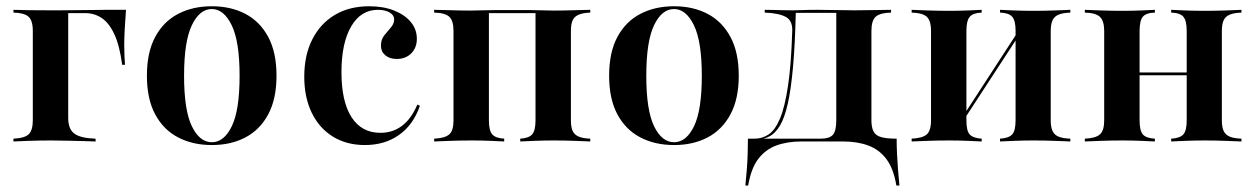

<svg xmlns="http://www.w3.org/2000/svg" viewBox="-20 -448 3973 608"><path d="M22.6 0V-8.9Q58.1 -10.5 71 -23Q83.9 -35.5 83.9 -66.9V-350Q83.9 -383.1 70.2 -395.2Q56.5 -407.3 22.6 -408.1V-416.9Q39.5 -416.1 73.8 -415.7Q108.1 -415.3 140.3 -415.3Q151.6 -415.3 169 -415.3Q186.3 -415.3 206.5 -415.7Q226.6 -416.1 246.8 -416.1Q266.9 -416.1 284.7 -416.5Q302.4 -416.9 313.7 -416.9H379Q376.6 -387.1 375 -356.9Q373.4 -326.6 373.4 -304.8Q373.4 -285.5 374.2 -269.8Q375 -254 375.8 -242.7H366.9Q358.9 -303.2 342.3 -339.1Q325.8 -375 302.4 -390.7Q279 -406.5 249.2 -406.5H193.5L196 -408.1V-74.2Q196 -39.5 215.3 -25Q234.7 -10.5 282.3 -8.9L283.1 0Q268.5 -0.8 245.2 -1.2Q221.8 -1.6 194.8 -2.4Q167.7 -3.2 141.9 -3.2Q105.6 -3.2 72.2 -2Q38.7 -0.8 22.6 0Z M650.8 11.3Q590.3 11.3 544 -12.9Q497.6 -37.1 471.4 -85.9Q445.2 -134.7 445.2 -208.1Q445.2 -282.3 471.4 -331Q497.6 -379.8 544 -404Q590.3 -428.2 650.8 -428.2Q711.3 -428.2 757.3 -404Q803.2 -379.8 829.4 -331Q855.6 -282.3 855.6 -208.1Q855.6 -134.7 829.4 -85.9Q803.2 -37.1 757.3 -12.9Q711.3 11.3 650.8 11.3ZM650.8 2.4Q689.5 2.4 714.1 -48.4Q738.7 -99.2 738.7 -208.1Q738.7 -316.9 713.7 -368.1Q688.7 -419.4 650.8 -419.4Q612.1 -419.4 587.5 -368.1Q562.9 -316.9 562.9 -208.1Q562.9 -99.2 587.5 -48.4Q612.1 2.4 650.8 2.4Z M1135.5 11.3Q1077.4 11.3 1034.3 -15.3Q991.1 -41.9 967.3 -90.7Q943.5 -139.5 943.5 -204.8Q943.5 -273.4 969 -323.4Q994.4 -373.4 1040.3 -400.8Q1086.3 -428.2 1149.2 -428.2Q1193.5 -428.2 1227.4 -414.9Q1261.3 -401.6 1280.6 -378.6Q1300 -355.6 1300 -325Q1300 -296.8 1282.3 -279Q1264.5 -261.3 1236.3 -261.3Q1213.7 -261.3 1200 -273Q1186.3 -284.7 1186.3 -303.2Q1186.3 -322.6 1196.8 -335.9Q1207.3 -349.2 1217.7 -360.9Q1228.2 -372.6 1228.2 -387.1Q1228.2 -400 1213.7 -408.5Q1199.2 -416.9 1176.6 -416.9Q1122.6 -416.9 1091.9 -364.1Q1061.3 -311.3 1061.3 -219.4Q1061.3 -126.6 1093.1 -77Q1125 -27.4 1184.7 -27.4Q1224.2 -27.4 1253.6 -50Q1283.1 -72.6 1301.6 -116.9L1309.7 -112.9Q1288.7 -52.4 1243.5 -20.6Q1198.4 11.3 1135.5 11.3Z M1354.8 0V-8.9Q1389.5 -10.5 1402.8 -22.6Q1416.1 -34.7 1416.1 -66.9V-350Q1416.1 -382.3 1402.8 -394.8Q1389.5 -407.3 1354.8 -408.1V-416.9Q1371 -416.9 1404.4 -415.7Q1437.9 -414.5 1470.2 -414.5Q1488.7 -414.5 1506.5 -415.3Q1524.2 -416.1 1547.6 -416.1Q1571 -416.1 1605.6 -416.1Q1639.5 -416.1 1660.1 -416.1Q1680.6 -416.1 1697.2 -415.3Q1713.7 -414.5 1733.9 -414.5Q1766.1 -414.5 1799.6 -415.7Q1833.1 -416.9 1849.2 -416.9V-408.1Q1826.6 -407.3 1812.9 -401.6Q1799.2 -396 1793.5 -383.9Q1787.9 -371.8 1787.9 -350V-66.9Q1787.9 -45.2 1793.5 -33.1Q1799.2 -21 1812.9 -15.3Q1826.6 -9.7 1849.2 -8.9V0Q1833.1 -0.8 1799.6 -2Q1766.1 -3.2 1733.9 -3.2Q1702.4 -3.2 1672.2 -2Q1641.9 -0.8 1627.4 0V-8.9Q1654.8 -10.5 1665.3 -22.6Q1675.8 -34.7 1675.8 -66.9V-408.1L1677.4 -406.5H1526.6L1528.2 -408.1V-66.9Q1528.2 -34.7 1538.7 -22.6Q1549.2 -10.5 1576.6 -8.9V0Q1562.1 -0.8 1533.1 -2Q1504 -3.2 1473.4 -3.2Q1440.3 -3.2 1406 -2Q1371.8 -0.8 1354.8 0Z M2114.5 11.3Q2054 11.3 2007.7 -12.9Q1961.3 -37.1 1935.1 -85.9Q1908.9 -134.7 1908.9 -208.1Q1908.9 -282.3 1935.1 -331Q1961.3 -379.8 2007.7 -404Q2054 -428.2 2114.5 -428.2Q2175 -428.2 2221 -404Q2266.9 -379.8 2293.1 -331Q2319.4 -282.3 2319.4 -208.1Q2319.4 -134.7 2293.1 -85.9Q2266.9 -37.1 2221 -12.9Q2175 11.3 2114.5 11.3ZM2114.5 2.4Q2153.2 2.4 2177.8 -48.4Q2202.4 -99.2 2202.4 -208.1Q2202.4 -316.9 2177.4 -368.1Q2152.4 -419.4 2114.5 -419.4Q2075.8 -419.4 2051.2 -368.1Q2026.6 -316.9 2026.6 -208.1Q2026.6 -99.2 2051.2 -48.4Q2075.8 2.4 2114.5 2.4Z M2340.3 139.5Q2342.7 115.3 2344.8 90.3Q2346.8 65.3 2347.6 40.3Q2348.4 15.3 2348.4 -8.9H2579Q2606.5 -8.9 2617.3 -21Q2628.2 -33.1 2628.2 -66.9V-408.1L2629.8 -407.3H2496.8L2500 -408.1Q2497.6 -305.6 2491.1 -234.7Q2484.7 -163.7 2474.6 -119.4Q2464.5 -75 2450.4 -51.2Q2436.3 -27.4 2419.4 -17.7Q2402.4 -8.1 2383.9 -6.5L2369.4 -8.9Q2394.4 -8.9 2414.5 -22.6Q2434.7 -36.3 2450 -72.6Q2465.3 -108.9 2475.4 -176.2Q2485.5 -243.5 2488.7 -349.2Q2490.3 -383.1 2467.7 -394.8Q2445.2 -406.5 2401.6 -408.1V-416.9Q2413.7 -416.9 2428.6 -416.5Q2443.5 -416.1 2459.7 -415.7Q2475.8 -415.3 2489.5 -415.3Q2504 -415.3 2521.4 -416.1Q2538.7 -416.9 2567.7 -416.9Q2604 -416.9 2631 -416.1Q2658.1 -415.3 2686.3 -415.3Q2717.7 -415.3 2751.2 -416.1Q2784.7 -416.9 2801.6 -416.9V-408.1Q2766.9 -407.3 2753.2 -395.2Q2739.5 -383.1 2739.5 -350V-66.9Q2739.5 -44.4 2746.4 -31.5Q2753.2 -18.5 2770.6 -13.7Q2787.9 -8.9 2819.4 -8.9Q2819.4 15.3 2820.6 40.3Q2821.8 65.3 2823.8 90.3Q2825.8 115.3 2828.2 139.5H2818.5Q2809.7 86.3 2787.1 56Q2764.5 25.8 2729.8 12.9Q2695.2 0 2650.8 0H2517.7Q2472.6 0 2437.9 12.9Q2403.2 25.8 2380.6 56Q2358.1 86.3 2349.2 139.5Z M3146.8 0V-8.9Q3174.2 -10.5 3185.1 -22.2Q3196 -33.9 3196 -66.9V-350.8Q3196 -383.1 3185.1 -395.2Q3174.2 -407.3 3146.8 -408.1V-416.9Q3162.1 -416.1 3191.9 -414.9Q3221.8 -413.7 3253.2 -413.7Q3285.5 -413.7 3319 -414.9Q3352.4 -416.1 3369.4 -416.9V-408.1Q3346.8 -407.3 3333.1 -402Q3319.4 -396.8 3313.3 -384.3Q3307.3 -371.8 3307.3 -350V-66.9Q3307.3 -45.2 3313.3 -32.7Q3319.4 -20.2 3333.1 -14.9Q3346.8 -9.7 3369.4 -8.9V0Q3352.4 -0.8 3319 -2Q3285.5 -3.2 3253.2 -3.2Q3221.8 -3.2 3191.9 -2Q3162.1 -0.8 3146.8 0ZM2866.9 0V-8.9Q2900.8 -10.5 2914.5 -22.2Q2928.2 -33.9 2928.2 -66.9V-350Q2928.2 -383.1 2914.5 -395.2Q2900.8 -407.3 2866.9 -408.1V-416.9Q2883.9 -416.1 2918.1 -414.9Q2952.4 -413.7 2985.5 -413.7Q3016.1 -413.7 3045.2 -414.9Q3074.2 -416.1 3088.7 -416.9V-408.1Q3062.1 -407.3 3051.2 -395.2Q3040.3 -383.1 3040.3 -350V-66.1Q3040.3 -33.1 3051.2 -21.8Q3062.1 -10.5 3088.7 -8.9V0Q3074.2 -0.8 3045.2 -2Q3016.1 -3.2 2985.5 -3.2Q2952.4 -3.2 2918.1 -2Q2883.9 -0.8 2866.9 0ZM3030.6 -66.1 3024.2 -71.8 3205.6 -350.8 3212.1 -344.4Z M3688.7 0V-8.9Q3716.9 -10.5 3727.4 -22.6Q3737.9 -34.7 3737.9 -66.9V-350Q3737.9 -382.3 3727.4 -394.8Q3716.9 -407.3 3688.7 -408.1V-416.9Q3704 -416.1 3733.9 -414.9Q3763.7 -413.7 3795.2 -413.7Q3827.4 -413.7 3860.9 -414.9Q3894.4 -416.1 3911.3 -416.9V-408.1Q3887.9 -407.3 3874.2 -401.6Q3860.5 -396 3854.8 -383.5Q3849.2 -371 3849.2 -350V-66.9Q3849.2 -46 3854.8 -33.5Q3860.5 -21 3874.2 -15.3Q3887.9 -9.7 3911.3 -8.9V0Q3894.4 -0.8 3860.9 -2Q3827.4 -3.2 3795.2 -3.2Q3763.7 -3.2 3733.9 -2Q3704 -0.8 3688.7 0ZM3415.3 0V-8.9Q3450 -10.5 3463.3 -22.6Q3476.6 -34.7 3476.6 -66.9V-350Q3476.6 -381.5 3463.3 -394.4Q3450 -407.3 3415.3 -408.1V-416.9Q3432.3 -416.1 3466.5 -414.9Q3500.8 -413.7 3533.9 -413.7Q3564.5 -413.7 3593.5 -414.9Q3622.6 -416.1 3637.1 -416.9V-408.1Q3608.9 -407.3 3598.8 -394.8Q3588.7 -382.3 3588.7 -350V-66.9Q3588.7 -34.7 3598.8 -22.6Q3608.9 -10.5 3637.1 -8.9V0Q3622.6 -0.8 3593.5 -2Q3564.5 -3.2 3533.9 -3.2Q3500.8 -3.2 3466.5 -2Q3432.3 -0.8 3415.3 0ZM3544.4 -209.7V-218.5H3781.5V-209.7Z"/></svg>

Font: Playfair 144pt
Style: Bold
Weight: 700
Version: Version 2.001;gftools[0.9.30]